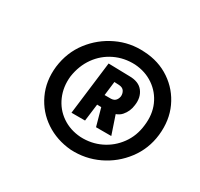

<svg xmlns="http://www.w3.org/2000/svg" viewBox="-102 -850 714 687"><g transform="rotate(30 255.0 -506.0)"><path d="M261 -288Q201 -293 154.5 -324Q108 -355 84 -406Q60 -457 67 -519Q75 -582 111 -629Q147 -676 200.5 -701.5Q254 -727 314 -723Q375 -720 421.5 -688.5Q468 -657 491.5 -606Q515 -555 508 -492Q501 -431 465 -383.5Q429 -336 375.5 -310.5Q322 -285 261 -288ZM268 -345Q313 -343 351.5 -361.5Q390 -380 415.5 -415Q441 -450 446 -496Q452 -543 435.5 -580.5Q419 -618 385.5 -641Q352 -664 308 -667Q263 -669 224.5 -650.5Q186 -632 161 -597Q136 -562 129 -515Q124 -470 140.5 -432Q157 -394 190.5 -371Q224 -348 268 -345ZM224 -623 311 -621Q350 -621 367.5 -598Q385 -575 380 -541Q377 -514 359.5 -494Q342 -474 304 -474L262 -475L253 -404H197ZM287 -518Q304 -517 311.5 -524Q319 -531 321 -543Q322 -555 316 -564.5Q310 -574 295 -575L275 -576L268 -518ZM335 -483 362 -403H299L276 -486Z"/></g></svg>

Font: Josefin Sans Thin Medium
Style: Italic
Weight: 500
Italic angle: -7°
Version: Version 2.000